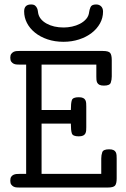

<svg xmlns="http://www.w3.org/2000/svg" viewBox="-20 -839 565 859"><path d="M88 -788Q88 -819 119 -819Q131 -819 137 -814Q143 -809 146 -802Q149 -795 149.5 -788.5Q150 -782 151 -779Q157 -751 188.5 -733.5Q220 -716 265 -716Q283 -716 302 -720Q321 -724 337.5 -732.5Q354 -741 365.5 -754Q377 -767 379 -786Q380 -795 385 -807Q390 -819 410 -819Q424 -819 432.5 -810.5Q441 -802 441 -787Q441 -759 427.5 -734.5Q414 -710 390 -691.5Q366 -673 333.5 -662.5Q301 -652 264 -652Q225 -652 192.5 -663Q160 -674 136.5 -693Q113 -712 100.5 -736.5Q88 -761 88 -788ZM26 -30Q26 -42 30 -48Q34 -54 40.5 -57Q47 -60 54 -60.5Q61 -61 67 -61H97V-550H67Q61 -550 54 -550.5Q47 -551 41 -554Q35 -557 30.5 -563Q26 -569 26 -581Q26 -592 30.5 -598Q35 -604 41 -607Q47 -610 54 -610.5Q61 -611 67 -611H440Q466 -611 473 -602Q480 -593 480 -570V-497Q480 -482 475.5 -469Q471 -456 445 -456Q432 -456 425 -459.5Q418 -463 415 -469Q412 -475 411.5 -482.5Q411 -490 411 -497V-550H166V-347H297Q297 -378 301.5 -391Q306 -404 332 -404Q345 -404 352 -400.5Q359 -397 362 -391Q365 -385 365.5 -377.5Q366 -370 366 -363V-270Q366 -263 365.5 -255.5Q365 -248 362 -242Q359 -236 352 -232.5Q345 -229 332 -229Q306 -229 301.5 -242Q297 -255 297 -286H166V-61H433V-130Q433 -145 437.5 -158Q442 -171 468 -171Q481 -171 488 -167.5Q495 -164 498 -158Q501 -152 501.5 -144.5Q502 -137 502 -130V-41Q502 -17 494.5 -8.5Q487 0 462 0H67Q61 0 54 -0.5Q47 -1 41 -4Q35 -7 30.5 -13Q26 -19 26 -30Z"/></svg>

Font: CMU Typewriter Custom
Style: Regular
Weight: 500
Monospace: yes
Version: Version 0.7.0